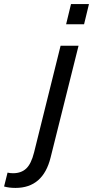

<svg xmlns="http://www.w3.org/2000/svg" viewBox="-150 -732 456 941"><path d="M-74 189Q-106 189 -130 182L-113 114Q-100 117 -86 117Q-46 117 -21.5 94Q3 71 17 15L147 -508H235L98 40Q61 189 -74 189ZM174 -613 198 -712H286L262 -613Z"/></svg>

Font: CST
Style: Italic
Weight: 400
Italic angle: -14°
Version: Version 1.00